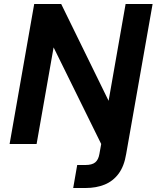

<svg xmlns="http://www.w3.org/2000/svg" viewBox="-20 -720 783 960"><path d="M28 0 151 -700H286L523 -216L608 -700H743L611 49Q601 111 573 148.5Q545 186 503 203Q461 220 408 220H346L366 105H407Q440 105 456 92Q472 79 477 50L486 0L248 -483L163 0Z"/></svg>

Font: DM Sans 9pt
Style: Bold Italic
Weight: 700
Italic angle: -10°
Version: Version 4.004;gftools[0.9.30]